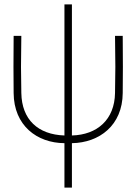

<svg xmlns="http://www.w3.org/2000/svg" viewBox="-20 -633 620 873"><path d="M77 -470H42C41 -336 41 -314 42 -210C43 -62 148 17 273 18V220H307V18C432 16 537 -63 538 -210C539 -314 539 -336 538 -470H503C505 -336 505 -314 503 -210C501 -89 422 -20 307 -17V-613H273V-17C153 -21 79 -89 77 -210C75 -314 75 -336 77 -470Z"/></svg>

Font: Kreadon Extra Light
Style: Regular
Weight: 200
Designer: kohakuno
Foundry: StudioGnu
Version: Version 1.000;Glyphs 3.1.2 (3151)